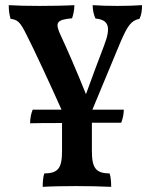

<svg xmlns="http://www.w3.org/2000/svg" viewBox="-20 -481 586 746"><path d="M436 -458C402 -458 366 -459 340 -461C340 -443 344 -424 351 -409C400 -404 414 -380 384 -303C362 -246 341 -189 314 -115C281 -198 237 -299 217 -341C192 -394 199 -404 260 -410C265 -424 269 -443 269 -461C236 -459 180 -458 133 -458C85 -458 43 -459 14 -461C14 -440 16 -426 21 -408C48 -404 58 -397 83 -346C105 -304 174 -156 219 -55H107C101 -40 97 -22 97 -2C124 -3 170 -3 221 -3V105C221 173 206 192 152 193C147 208 146 227 146 245C177 243 230 242 276 242C322 242 372 243 412 245C412 230 411 208 406 193C353 192 337 173 337 105V-4H451C458 -23 461 -40 461 -55H339L445 -310C475 -381 489 -401 522 -408C529 -421 532 -441 532 -461C507 -459 469 -458 436 -458Z"/></svg>

Font: Vollkorn Semibold
Style: Regular
Weight: 600
Designer: Friedrich Althausen
Foundry: Friedrich Althausen
Version: Version 4.015;PS 004.015;hotconv 1.0.88;makeotf.lib2.5.64775